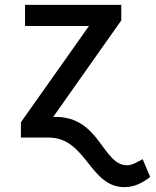

<svg xmlns="http://www.w3.org/2000/svg" viewBox="-20 -566 641 790"><path d="M207 -85H199L479 -482V-546H83V-459H346L66 -63V0H180C336 0 348 204 492 204C535 204 570 184 598 162L567 89C549 98 525 114 503 114C401 114 392 -86 207 -85Z"/></svg>

Font: Wafeq Medium
Style: Regular
Weight: 500
Designer: Rasmus Andersson & Azza Alameddine
Foundry: Google & TypeTogether
Version: Version 3.000;January 28, 2025;FontCreator 15.0.0.3014 64-bi